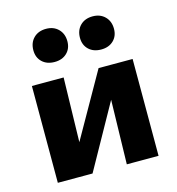

<svg xmlns="http://www.w3.org/2000/svg" viewBox="-98 -727 749 812"><g transform="rotate(-15 276.5 -321.0)"><path d="M358 0 368 -424H497V0ZM56 0V-424H195L185 0ZM145 0V-66L348 -424H406V-355L208 0ZM176 -497Q142 -497 121.5 -516.5Q101 -536 101 -568Q101 -601 121.5 -621.5Q142 -642 176 -642Q209 -642 229.5 -621.5Q250 -601 250 -568Q250 -536 229.5 -516.5Q209 -497 176 -497ZM380 -497Q346 -497 325.5 -516.5Q305 -536 305 -568Q305 -601 325.5 -621.5Q346 -642 380 -642Q413 -642 433.5 -621.5Q454 -601 454 -568Q454 -536 433.5 -516.5Q413 -497 380 -497Z"/></g></svg>

Font: Ysabeau Infant ExtraBold
Style: Regular
Weight: 800
Designer: Christian Thalmann (Catharsis Fonts)
Version: Version 2.001;gftools[0.9.30]; featfreeze: ss01,ss02,lnum